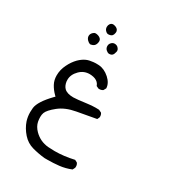

<svg xmlns="http://www.w3.org/2000/svg" viewBox="-178 -526 857 944"><g transform="rotate(30 250.0 -54.0)"><path d="M216.3 -392.1Q216.8 -395 216.8 -396.2Q216.8 -397.5 216.8 -399.2Q216.8 -400.9 216.3 -403.3Q212.4 -418 192.4 -422.4Q189 -423.3 186 -423.3Q175.8 -423.3 169.4 -414.6Q164.1 -407.2 164.1 -397.5Q164.1 -386.2 170.9 -378.4Q175.3 -373.5 179.2 -371.3Q183.1 -369.1 187 -368.7Q202.1 -368.7 209.5 -376Q214.8 -381.8 216.3 -392.1ZM266.6 -313.5Q267.6 -316.4 267.6 -319.1Q267.6 -321.8 266.6 -325.7Q265.1 -330.6 258.8 -337.4Q251 -344.7 239.3 -344.7Q229.5 -344.7 221.7 -336.9Q213.4 -328.6 213.4 -317.4Q213.4 -305.2 221.4 -297.1Q229.5 -289.1 238.8 -287.6Q251.5 -287.6 257.6 -293.7Q263.7 -299.8 266.6 -313.5ZM167 -310.5Q167.5 -313.5 167.5 -316.4Q167.5 -325.2 161.6 -331.1Q153.8 -338.9 140.1 -341.3Q137.2 -341.8 135.3 -341.8Q133.3 -341.8 131.8 -341.8Q130.4 -341.8 128.7 -341.3Q127 -340.8 125 -339.8Q121.6 -337.9 118.2 -334.5Q108.9 -325.2 108.9 -314Q108.9 -302.2 119.1 -292Q127.4 -283.7 135.7 -281.7Q150.9 -283.7 158 -290.8Q165 -297.9 167 -310.5ZM356.4 247.1Q299.8 260.3 247.1 260.3Q228.5 260.3 209.5 258.8Q163.1 254.4 130.4 221.7Q109.4 200.7 104.5 175.8Q102.1 162.6 102.1 149.7Q102.1 136.7 106 126Q113.3 106.4 149.2 77.6Q185.1 48.8 242.2 38.6Q295.4 29.3 350.1 19L356 6.3Q356.4 4.4 356.4 2.4Q356.4 -9.8 350.1 -17.6L335 -24.9Q325.2 -25.4 315.9 -25.4Q293.9 -25.4 267.6 -21.7Q241.2 -18.1 221.9 -16.1Q202.6 -14.2 194.8 -14.2Q158.7 -14.2 142.6 -30.3Q130.4 -42.5 127 -64.9Q126.5 -70.3 126.5 -75.2Q126.5 -105 151.9 -130.4Q175.3 -153.8 208 -153.8Q212.4 -153.8 217.3 -153.3Q242.7 -150.9 255.9 -137.7Q263.2 -130.4 266.6 -120.1L279.8 -113.8Q281.7 -113.3 283.7 -113.3Q296.4 -113.3 305.2 -119.6L313 -133.8Q312 -162.1 285.2 -186.5Q256.3 -212.4 224.6 -214.4Q217.3 -214.8 213.4 -214.8Q209.5 -214.8 205.1 -214.8Q200.7 -214.8 193.4 -213.9Q171.4 -211.9 155.8 -205.1Q137.2 -196.8 119.1 -179.2Q98.6 -158.2 85 -129.9Q69.8 -99.6 69.8 -67.4Q69.8 -40.5 81.3 -19.3Q92.8 2 111.3 20.5L117.2 26.4L111.3 32.2Q53.7 91.8 48.8 129.9Q47.4 142.1 47.4 154.3Q47.4 179.7 54.7 202.6Q65.9 235.8 91.3 264.6Q115.7 292 149.9 301.5Q184.1 311 221.2 314.9Q229 314.9 239.3 314.9Q270 314.9 303.5 311.3Q336.9 307.6 369.1 294.4L376 280.8Q376.5 276.9 376.5 273.4Q376.5 262.2 369.6 253.9Z"/></g></svg>

Font: NaikaiFont
Style: Light
Weight: 300
Version: Version 1.89